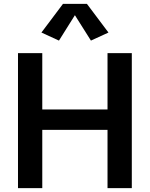

<svg xmlns="http://www.w3.org/2000/svg" viewBox="-20 -980 780 1000"><path d="M73.7 0V-703.1H200.2V-409.7H540V-703.1H666.5V0H540V-303.7H200.2V0ZM287.1 -768.6 195.8 -810.5 308.1 -960H432.6L544.9 -810.5L453.6 -768.6L370.1 -900.9Z"/></svg>

Font: Schibsted Grotesk SemiBold
Style: Regular
Weight: 600
Designer: Bakken & Baeck AS, Henrik Kongsvoll
Foundry: Schibsted ASA
Version: Version 1.100;gftools[0.9.25]